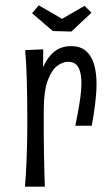

<svg xmlns="http://www.w3.org/2000/svg" viewBox="-20 -705 406 724"><path d="M264 -231Q274 -279 280.5 -320.5Q287 -362 287 -393Q287 -430 275.5 -451Q264 -472 236 -472Q218 -472 197 -457.5Q176 -443 160.5 -403Q145 -363 145 -286L106 -244Q107 -269 110 -306Q113 -343 121 -382Q129 -421 144 -455Q159 -489 184.5 -510Q210 -531 248 -531Q283 -531 304 -513Q325 -495 334.5 -463Q344 -431 344 -389Q344 -355 339 -314.5Q334 -274 326 -231ZM74 -1Q76 -23 77.5 -46Q79 -69 80 -97Q81 -125 82 -161.5Q83 -198 83 -246Q83 -292 82.5 -332Q82 -372 81 -405.5Q80 -439 78.5 -466.5Q77 -494 75 -516L143 -519Q143 -497 142.5 -463Q142 -429 142.5 -384.5Q143 -340 145 -286Q145 -239 145 -196.5Q145 -154 146 -117.5Q147 -81 147.5 -51.5Q148 -22 149 -1ZM249 -586 179 -588 101 -655 126 -685 214 -634 299 -683 325 -657Z"/></svg>

Font: Truculenta
Style: Regular
Weight: 400
Designer: Ivan Castro, Eva Sanz & Omnibus-Type Team
Foundry: Omnibus-Type
Version: Version 1.002